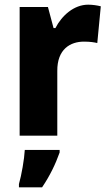

<svg xmlns="http://www.w3.org/2000/svg" viewBox="-20 -580 462 821"><path d="M357 -560C296 -560 244 -513 217 -460H209L185 -550H64V0H225V-276C224 -370 281 -402 339 -402C366 -402 383 -399 396 -396L411 -553C396 -557 375 -560 357 -560ZM235 72V61H86C84 100 72 169 61 207V221H160C193 172 217 123 235 72Z"/></svg>

Font: Noto Sans Thai Looped SemiCondensed ExtraBold
Style: Regular
Weight: 800
Width: 4
Designer: Sasikarn Vongin, Ben Mitchell
Foundry: The Fontpad Ltd
Version: Version 1.001